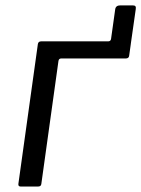

<svg xmlns="http://www.w3.org/2000/svg" viewBox="-20 -681 516 701"><path d="M315.4 -495 320.6 -530H374.7Q384.2 -530 385.5 -539.2L400.6 -646.9Q402.5 -661.4 419.5 -661.4H464.2Q472.2 -661.4 474.5 -658Q476.9 -654.5 475.6 -647.3L453.9 -495ZM55.2 0Q45.6 0 47.2 -10.4L118.3 -520.4Q120.1 -530 130 -530H448.5Q453.4 -530 456.1 -527.7Q458.9 -525.3 457.6 -520.4L451.6 -477.9Q450.7 -467.5 438.8 -467.5H203.4Q195.1 -467.5 193.5 -458.8L130.9 -9.6Q129.9 0 119.2 0Z"/></svg>

Font: Libre Franklin Thin
Style: Italic
Weight: 100
Italic angle: -8°
Designer: Pablo Impallari, Rodrigo Fuenzalida, Nhung Nguyen
Foundry: Impallari Type
Version: Version 3.000